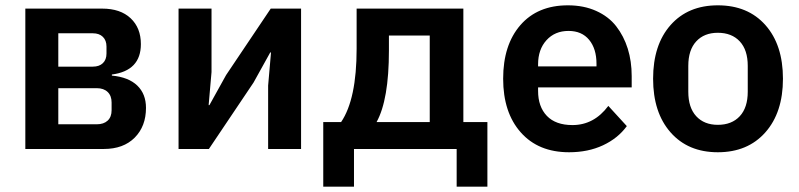

<svg xmlns="http://www.w3.org/2000/svg" viewBox="-20 -554 2972 714"><path d="M74.2 0V-522H359.9Q427.7 -522 465.8 -486.1Q503.9 -450.2 503.9 -390.1Q503.9 -291 396 -276.9V-272.9Q458 -267.1 490.5 -235.8Q522.9 -204.6 522.9 -152.8Q522.9 -84.5 481 -42.2Q439 0 366.2 0ZM196.8 -306.2H325.2Q349.1 -306.2 362.5 -319.1Q376 -332 376 -355V-380.9Q376 -403.8 362.5 -417Q349.1 -430.2 325.2 -430.2H196.8ZM196.8 -91.8H339.8Q365.7 -91.8 380.4 -105.5Q395 -119.1 395 -144V-172.9Q395 -197.8 380.4 -211.9Q365.7 -226.1 339.8 -226.1H196.8Z M644 0V-522H766.6V-286.1L755.9 -163.1H758.8L820.8 -274.9L986.8 -522H1099.6V0H977.1V-235.8L987.8 -358.9H984.9L922.9 -247.1L756.8 0Z M1182.1 140.1V-100.1H1248.5Q1306.2 -185.1 1306.2 -373V-522H1703.1V-100.1H1792.5V140.1H1678.2V0H1296.4V140.1ZM1380.4 -100.1H1578.1V-421.9H1426.3V-366.2Q1426.3 -183.1 1380.4 -100.1Z M2096.2 12.2Q1981.9 12.2 1916.5 -61.8Q1851.1 -135.7 1851.1 -261.2Q1851.1 -386.7 1915 -460.4Q1979 -534.2 2091.8 -534.2Q2150.9 -534.2 2197 -513.4Q2243.2 -492.7 2271.5 -456.3Q2299.8 -419.9 2314.5 -373Q2329.1 -326.2 2329.1 -271V-229H1981V-215.8Q1981 -157.2 2013.7 -123Q2046.4 -88.9 2108.9 -88.9Q2189 -88.9 2242.2 -160.2L2311 -85Q2277.8 -39.6 2222.4 -13.7Q2167 12.2 2096.2 12.2ZM1981 -307.1H2198.2V-316.9Q2198.2 -372.6 2170.9 -405.8Q2143.6 -439 2094.2 -439Q2043.5 -439 2012.2 -404.5Q1981 -370.1 1981 -314.9Z M2649.4 12.2Q2538.6 12.2 2473.6 -61.8Q2408.7 -135.7 2408.7 -261.2Q2408.7 -387.2 2473.6 -460.7Q2538.6 -534.2 2649.4 -534.2Q2761.2 -534.2 2826.4 -460.7Q2891.6 -387.2 2891.6 -261.2Q2891.6 -135.7 2826.2 -61.8Q2760.7 12.2 2649.4 12.2ZM2649.4 -89.8Q2701.2 -89.8 2731 -121.8Q2760.7 -153.8 2760.7 -212.9V-309.1Q2760.7 -368.2 2731 -400.1Q2701.2 -432.1 2649.4 -432.1Q2598.6 -432.1 2569.1 -400.1Q2539.6 -368.2 2539.6 -309.1V-212.9Q2539.6 -153.8 2569.1 -121.8Q2598.6 -89.8 2649.4 -89.8Z"/></svg>

Font: Anuphan SemiBold
Style: Bold
Weight: 600
Designer: Mike Abbink, Paul van der Laan, Pieter van Rosmalen, Mint Tantisuwanna
Foundry: Bold Monday; Cadson Demak
Version: Version 3.002;hotconv 1.0.109;makeotfexe 2.5.65596